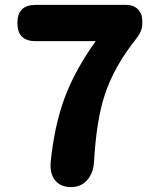

<svg xmlns="http://www.w3.org/2000/svg" viewBox="-20 -764 649 784"><path d="M271 0Q226 0 204 -29Q183 -56 187 -103Q202 -249 242 -359Q284 -475 371 -596H125Q51 -596 51 -670Q51 -744 125 -744H306H496Q525 -744 543 -726Q561 -708 561 -679V-667Q561 -637 537 -607Q444 -490 407 -374Q374 -274 364 -105Q362 -60 338 -31Q312 0 271 0Z"/></svg>

Font: GenSenRounded TW H
Style: Regular
Weight: 900
Version: Version 1.501;PS 1;hotconv 16.6.51;makeotf.lib2.5.65220